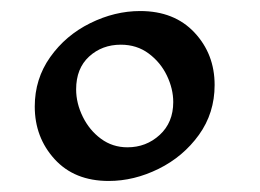

<svg xmlns="http://www.w3.org/2000/svg" viewBox="-20 -903 471 348"><path d="M369 -749Q369 -698 340.5 -658.5Q312 -619 267.5 -597Q223 -575 177 -575Q115 -575 79 -614.5Q43 -654 43 -710Q43 -760 71 -799.5Q99 -839 143.5 -861Q188 -883 234 -883Q296 -883 332.5 -844Q369 -805 369 -749ZM118 -741Q118 -716 130 -691.5Q142 -667 163 -651.5Q184 -636 211 -636Q245 -636 269.5 -658.5Q294 -681 294 -718Q294 -742 282.5 -766Q271 -790 249.5 -806Q228 -822 199 -822Q165 -822 141.5 -800.5Q118 -779 118 -741Z"/></svg>

Font: Inknut Antiqua Light
Style: Regular
Weight: 300
Designer: Claus Eggers Sørensen
Foundry: Claus Eggers Sørensen
Version: Version 1.003; ttfautohint (v1.8.2) -l 8 -r 50 -G 200 -x 14 